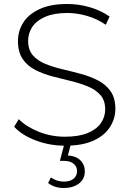

<svg xmlns="http://www.w3.org/2000/svg" viewBox="-20 -725 649 962"><path d="M306 5Q228 5 158.5 -21.5Q89 -48 51 -90L74 -128Q110 -91 172.5 -65.5Q235 -40 305 -40Q375 -40 419.5 -58.5Q464 -77 485.5 -108Q507 -139 507 -177Q507 -222 483 -249Q459 -276 420 -292Q381 -308 335 -319Q289 -330 242 -342.5Q195 -355 156 -375Q117 -395 93.5 -429.5Q70 -464 70 -519Q70 -569 96 -611Q122 -653 177 -679Q232 -705 318 -705Q376 -705 432.5 -688Q489 -671 529 -642L510 -601Q466 -631 415.5 -645.5Q365 -660 318 -660Q251 -660 207 -641Q163 -622 142 -590.5Q121 -559 121 -520Q121 -475 144.5 -448Q168 -421 207 -405Q246 -389 293 -378Q340 -367 386 -354.5Q432 -342 471 -322Q510 -302 534 -268Q558 -234 558 -180Q558 -131 531 -88.5Q504 -46 448.5 -20.5Q393 5 306 5ZM300 217Q277 217 257.5 211Q238 205 221 192L235 164Q249 174 265.5 179.5Q282 185 300 185Q330 185 348 171Q366 157 366 132Q366 110 349 95.5Q332 81 300 81H280L303 -6H336L320 54Q360 56 382.5 78Q405 100 405 134Q405 172 375.5 194.5Q346 217 300 217Z"/></svg>

Font: Montserrat Z Light
Style: Regular
Weight: 300
Designer: Julieta Ulanovsky
Foundry: Julieta Ulanovsky
Version: Version 8.000